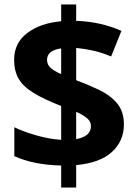

<svg xmlns="http://www.w3.org/2000/svg" viewBox="-20 -779 612 857"><path d="M253 58V-40Q188 -42 137 -52.5Q86 -63 44 -82V-211Q85 -191 143 -174.5Q201 -158 253 -155V-306Q176 -336 129.5 -364.5Q83 -393 63 -428Q43 -463 43 -512Q43 -587 101.5 -631.5Q160 -676 253 -684V-759H320V-686Q431 -682 522 -641L476 -527Q436 -544 395.5 -553Q355 -562 320 -565V-421Q374 -401 423 -377.5Q472 -354 502.5 -318Q533 -282 533 -223Q533 -150 480 -101Q427 -52 320 -42V58ZM253 -448V-563Q190 -554 190 -512Q190 -491 205 -477Q220 -463 253 -448ZM320 -158Q386 -170 386 -216Q386 -236 369.5 -250.5Q353 -265 320 -280Z"/></svg>

Font: Noto Sans IKEA
Style: Bold
Weight: 600
Designer: Monotype Design Team
Foundry: Monotype Imaging Inc.
Version: Version 2.001